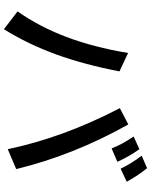

<svg xmlns="http://www.w3.org/2000/svg" viewBox="87 -838 787 1002"><g transform="rotate(90 481.0 -337.5)"><path d="M793 -683 858 -711Q892 -671 929 -605L861 -573Q834 -629 793 -683ZM693 -641 759 -671Q797 -618 825 -556L755 -526Q735 -579 693 -641ZM545 -569 630 -613Q790 -328 863 -28L759 16Q699 -272 545 -569ZM257 -612 353 -567Q318 -384 264.5 -236.5Q211 -89 133 36L40 -35Q120 -149 173.5 -290.5Q227 -432 257 -612Z"/></g></svg>

Font: Gmarket Sans TTF Medium
Style: Regular
Weight: 500
Designer: Creative Director : Sungho Lee; Art Director : Kiwoong Choi; Project Manager : Sori Yang, Jongwook Yoon; Font Designer :
Foundry: Sandoll Inc.
Version: Version 1.000;hotconv 1.0.109;makeotfexe 2.5.65596